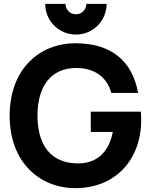

<svg xmlns="http://www.w3.org/2000/svg" viewBox="-20 -959 781 994"><path d="M370 15C578 15 711 -132 711 -339C711 -342 710 -372 709 -381H450V-276H564C542 -162 472 -111 379 -113C242 -115 174 -210 174 -360C174 -510 242 -609 379 -607C471 -606 535 -558 556 -478H695C664.5 -645 555 -735 370 -735C182 -735 30 -599 30 -360C30 -116 188 15 370 15ZM214 -939C214 -851 285 -780 373 -780C461 -780 532 -851 532 -939H427C427 -909 403 -885 373 -885C343 -885 319 -909 319 -939Z"/></svg>

Font: Eudonet ExtraBold
Style: Regular
Weight: 800
Designer: Mikhail Sharanda
Foundry: Mikhail Sharanda
Version: Version 4.503;Glyphs 3.1.2 (3151)